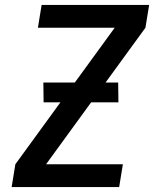

<svg xmlns="http://www.w3.org/2000/svg" viewBox="-20 -755 640 775"><path d="M27 0 42 -92 443 -643H133L148 -735H582L567 -643L166 -92H476L461 0ZM156 -342 155 -422H457L458 -342Z"/></svg>

Font: Iosevka Aile Semibold Oblique
Style: Regular
Weight: 600
Italic angle: -9°
Designer: Belleve Invis
Foundry: Belleve Invis
Version: Version 31.1.0; ttfautohint (v1.8.4)